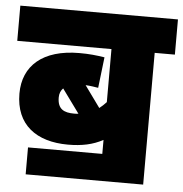

<svg xmlns="http://www.w3.org/2000/svg" viewBox="-49 -669 706 739"><g transform="rotate(5 304.5 -299.5)"><path d="M77 -81V23H531V-486H609V-622H0V-486H364V-281C356 -272 347 -264 337 -256L277 -339C297 -338 313 -335 326 -333L340 -452C308 -457 281 -460 243 -460C101 -460 26 -392 26 -285C26 -164 107 -105 229 -105C283 -105 325 -114 364 -135V-81ZM178 -283C178 -298 183 -310 192 -319L259 -227C254 -226 248 -226 242 -226C204 -226 178 -237 178 -283Z"/></g></svg>

Font: Noto Sans Devanagari UI SemiCondensed Black
Style: Regular
Weight: 900
Width: 4
Designer: Jelle Bosma - Monotype Design Team
Foundry: Monotype Imaging Inc.
Version: Version 2.004